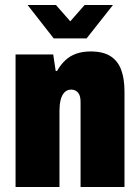

<svg xmlns="http://www.w3.org/2000/svg" viewBox="-20 -745 556 765"><path d="M42 0V-528H192L202 -462H207Q222 -488 241 -505.5Q260 -523 285 -531.5Q310 -540 341 -540Q391 -540 420.5 -521Q450 -502 463 -466.5Q476 -431 476 -381V0H301V-339Q301 -350 299 -359Q297 -368 292 -374.5Q287 -381 280 -384.5Q273 -388 264 -388Q247 -388 236.5 -376.5Q226 -365 221.5 -346.5Q217 -328 217 -305V0ZM90 -725H203L282 -635H238L317 -725H430L325 -592H194Z"/></svg>

Font: Archivo Condensed Black
Style: Regular
Weight: 900
Width: 3
Designer: Hector Gatti
Foundry: Omnibus-Type
Version: Version 2.001